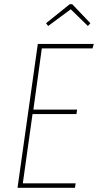

<svg xmlns="http://www.w3.org/2000/svg" viewBox="-20 -889 464 909"><path d="M424 -681 418 -660H178L138 -370H345L342 -349H134L88 -21H338L335 0H63L159 -681ZM208 -766 198 -779 310 -869H322L408 -779L396 -766L315 -845Z"/></svg>

Font: Fira Sans Extra Condensed Thin
Style: Italic
Weight: 250
Width: 3
Italic angle: -8°
Designer: Carrois Corporate & Edenspiekermann AG
Foundry: Carrois Corporate GbR & Edenspiekermann AG
Version: Version 4.203